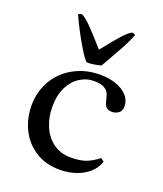

<svg xmlns="http://www.w3.org/2000/svg" viewBox="-129 -763 728 859"><g transform="rotate(20 235.0 -334.0)"><path d="M256.3 9.8Q189 9.8 139.9 -21.7Q90.8 -53.2 65.4 -105.5Q40 -157.7 40 -218.8Q40 -283.2 70.8 -336.7Q101.6 -390.1 157.2 -421.1Q212.9 -452.1 283.7 -452.1Q324.7 -452.1 358.9 -440.2Q393.1 -428.2 412.8 -406.2Q432.6 -384.3 432.6 -355.5Q432.6 -333.5 418.5 -323.5Q404.3 -313.5 388.2 -313.5Q373 -313.5 364.7 -319.1Q356.4 -324.7 352.8 -332.8Q349.1 -340.8 345.7 -355.5Q341.8 -374 336.2 -385.7Q330.6 -397.5 315.4 -406.2Q300.3 -415 272 -416Q234.4 -417.5 201.7 -397.7Q168.9 -377.9 149.2 -338.9Q129.4 -299.8 129.4 -245.1Q129.4 -194.3 147.5 -151.9Q165.5 -109.4 200.4 -84Q235.4 -58.6 284.2 -58.6Q326.7 -58.6 355 -68.8Q383.3 -79.1 413.6 -103L429.2 -91.8Q418.9 -59.1 392.6 -36.1Q366.2 -13.2 330.6 -1.7Q294.9 9.8 256.3 9.8ZM96.7 -671.4Q100.6 -677.7 114.3 -677.7Q132.3 -668.5 157 -643.6Q181.6 -618.7 216.3 -579.6Q222.7 -571.8 238.3 -555.2L256.3 -577.6Q285.6 -614.7 308.6 -640.4Q331.5 -666 350.1 -677.7Q363.8 -677.7 367.7 -671.4Q355.5 -640.1 339.4 -609.9Q323.2 -579.6 297.9 -535.6L273.4 -492.7Q236.8 -482.9 206.5 -482.9Q193.4 -493.7 170.9 -530.5Q148.4 -567.4 126.7 -609.1Q105 -650.9 96.7 -671.4Z"/></g></svg>

Font: Radley
Style: Regular
Weight: 400
Designer: Vernon Adams
Foundry: Vernon Adams
Version: Version 1.003; ttfautohint (v1.6)